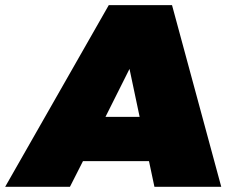

<svg xmlns="http://www.w3.org/2000/svg" viewBox="-56 -721 875 741"><path d="M-36.1 0 363.8 -701.2H607.9L797.9 0H540L519 -99.1H264.2L213.9 0ZM351.1 -270H482.9L443.8 -455.1Z"/></svg>

Font: Trueno UltraBlack
Style: Italic
Weight: 950
Designer: Julieta Ulanovsky
Foundry: Julieta Ulanovsky
Version: Version 3.001b | FøM Fix